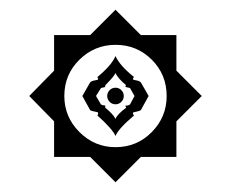

<svg xmlns="http://www.w3.org/2000/svg" viewBox="-20 -303 474 394"><path d="M394 -106 342 -54V19H269L217 71L165 19H91V-54L40 -106L91 -158V-231H165L217 -283L269 -231H342V-158ZM322 -106Q322 -150 291.5 -180.5Q261 -211 217 -211Q174 -211 143 -180.5Q112 -150 112 -106Q112 -63 143 -32Q174 -1 217 -1Q261 -1 291.5 -32Q322 -63 322 -106ZM269 -134 285 -106 269 -77Q266 -75 260.5 -74Q255 -73 253 -72Q252 -69 253.5 -68Q255 -67 255 -66Q223 -39 217 -24Q211 -38 180 -66Q180 -67 181 -68Q182 -69 181 -72Q181 -73 174.5 -74Q168 -75 165 -77L149 -106L165 -134Q168 -137 174.5 -138Q181 -139 181 -140Q182 -141 181 -142.5Q180 -144 180 -145Q209 -169 217 -188Q226 -168 255 -145Q252 -142 253 -140Q254 -139 260 -138Q266 -137 269 -134ZM256 -106 247 -122Q246 -123 242 -123.5Q238 -124 237 -126Q237 -126 238 -127Q238 -128 239 -128Q222 -142 217 -153Q214 -146 196 -128V-126Q196 -124 192 -123.5Q188 -123 187 -122L177 -106L187 -89Q189 -87 192 -87Q195 -87 196 -86V-82Q213 -68 217 -59Q221 -69 239 -82L237 -86Q238 -86 241.5 -86.5Q245 -87 247 -89ZM234 -106Q234 -113 229 -118Q224 -123 217 -123Q210 -123 205 -118Q200 -113 200 -106Q200 -99 205 -94Q210 -89 217 -89Q224 -89 229 -94Q234 -99 234 -106Z"/></svg>

Font: Katibeh
Style: Regular
Weight: 400
Designer: Arabic design by Kourosh Beigpour, Latin design by Eduardo Tunni, engineering by Lasse Fister
Version: Version 1.0010g